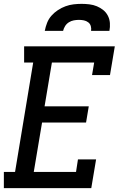

<svg xmlns="http://www.w3.org/2000/svg" viewBox="-21 -975 641 995"><path d="M-1 0V-84H57L151 -651H104V-735H574L549 -586H456L467 -651H248L210 -424H439L425 -340H197L154 -84H373L383 -149H477L452 0ZM211 -815Q215 -836 223 -856.5Q231 -877 245.5 -893.5Q260 -910 279 -922.5Q298 -935 318.5 -942.5Q339 -950 360 -952.5Q381 -955 402 -955Q422 -955 442.5 -952.5Q463 -950 481 -942.5Q499 -935 514 -923Q529 -911 538 -893.5Q547 -876 548.5 -855.5Q550 -835 546 -815H451Q453 -828 449.5 -840Q446 -852 436 -859.5Q426 -867 413.5 -869.5Q401 -872 388 -872Q375 -872 361.5 -869.5Q348 -867 336 -859.5Q324 -852 316.5 -840Q309 -828 306 -815Z"/></svg>

Font: Iosevka Slab MdExObl
Style: Regular
Weight: 500
Width: 7
Italic angle: -9°
Monospace: yes
Designer: Belleve Invis
Foundry: Belleve Invis
Version: Version 11.1.1; ttfautohint (v1.8.3)